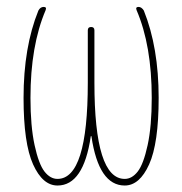

<svg xmlns="http://www.w3.org/2000/svg" viewBox="-20 -540 540 569"><path d="M150.4 9.8Q106.4 9.8 78.1 -52.7Q49.8 -115.2 49.8 -250Q49.8 -400.4 93.8 -508.8Q99.6 -519.5 109.4 -519.5Q119.1 -519.5 115.2 -509.8Q70.3 -404.3 70.3 -250Q70.3 -166 82.5 -109.9Q94.7 -53.7 111.8 -31.7Q128.9 -9.8 150.4 -9.8Q240.2 -9.8 240.2 -294.9V-450.2Q240.2 -460 250 -460Q259.8 -460 259.8 -450.2V-294.9Q259.8 -9.8 349.6 -9.8Q371.1 -9.8 388.2 -31.7Q405.3 -53.7 417.5 -109.9Q429.7 -166 429.7 -250Q429.7 -405.3 384.8 -509.8Q380.9 -519.5 390.6 -519.5Q399.4 -519.5 406.2 -508.8Q450.2 -399.4 450.2 -250Q450.2 -115.2 421.9 -52.7Q393.6 9.8 349.6 9.8Q272.5 9.8 251 -135.7Q251 -136.7 250 -136.7Q249 -136.7 249 -135.7Q227.5 9.8 150.4 9.8Z"/></svg>

Font: Rounded Mgen+ 1m thin
Style: Regular
Weight: 100
Designer: [Source Han Sans]
Ryoko NISHIZUKA  (kana & ideographs); Paul D. Hunt (Latin, Greek & Cyrillic); Wenlong ZHANG  (bopomofo
Version: Version 1.059.20150602